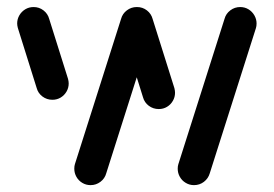

<svg xmlns="http://www.w3.org/2000/svg" viewBox="-20 -539 797 559"><path d="M497.4 -47.8Q497.4 -55.6 499.3 -61.1L633.7 -484.1Q637.8 -499.3 650.6 -508.9Q663.3 -518.5 679.3 -518.5Q692.6 -518.5 703.5 -511.9Q714.4 -505.2 720.7 -494.1Q727 -483 727 -470.7Q727 -463 725.2 -457.4L590.7 -34.4Q586.3 -19.3 573.7 -9.6Q561.1 0 544.8 0Q531.5 0 520.6 -6.7Q509.6 -13.3 503.5 -24.3Q497.4 -35.2 497.4 -47.8ZM86.7 -283 31.9 -457.8Q30 -465.2 30 -470.7Q30 -483.3 36.3 -494.3Q42.6 -505.2 53.5 -511.9Q64.4 -518.5 77.8 -518.5Q94.1 -518.5 106.7 -508.7Q119.3 -498.9 123.3 -483.7L178.1 -309.3Q180 -301.9 180 -295.9Q180 -283.3 173.7 -272.4Q167.4 -261.5 156.7 -255Q145.9 -248.5 132.6 -248.5Q116.3 -248.5 103.5 -258.1Q90.7 -267.8 86.7 -283ZM196.3 -47.8Q196.3 -55.6 198.1 -61.1L332.6 -484.4Q336.7 -499.3 349.4 -508.9Q362.2 -518.5 378.1 -518.5Q391.5 -518.5 402.4 -511.9Q413.3 -505.2 419.4 -494.3Q425.6 -483.3 425.6 -470.7Q425.6 -463 423.7 -457.4L289.3 -34.4Q285.2 -19.3 272.4 -9.6Q259.6 0 243.7 0Q230.4 0 219.4 -6.7Q208.5 -13.3 202.4 -24.3Q196.3 -35.2 196.3 -47.8ZM396.3 -255.9 333.3 -457.8Q331.5 -463.3 331.5 -471.1Q331.5 -483.7 337.6 -494.6Q343.7 -505.6 354.6 -512Q365.6 -518.5 378.9 -518.5Q395.2 -518.5 407.8 -508.7Q420.4 -498.9 424.4 -483.7L487.8 -282.2Q489.6 -274.8 489.6 -268.9Q489.6 -256.3 483.3 -245.4Q477 -234.4 466.3 -228Q455.6 -221.5 442.2 -221.5Q425.9 -221.5 413.1 -231.1Q400.4 -240.7 396.3 -255.9Z"/></svg>

Font: 26F Galaxy Sans Extra Bold
Style: Regular
Weight: 800
Designer: C₂₉H₂₅N₃O₅
Version: Version 1.100